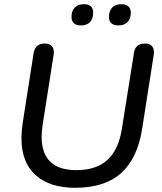

<svg xmlns="http://www.w3.org/2000/svg" viewBox="-20 -884 771 913"><path d="M82 -228Q82 -261 88 -300L140 -632Q148 -677 193 -677Q217 -677 228 -663Q239 -649 235 -623L183 -292Q178 -257 178 -234Q178 -75 343 -75Q437 -75 490.5 -123Q544 -171 560 -274L617 -632Q623 -677 670 -677Q693 -677 704 -663Q715 -649 711 -623L656 -272Q634 -131 556 -61Q478 9 337 9Q217 9 149.5 -51Q82 -111 82 -228ZM498 -803Q498 -832 513.5 -848Q529 -864 557 -864Q579 -864 590.5 -853.5Q602 -843 602 -824Q602 -795 586.5 -779Q571 -763 543 -763Q521 -763 509.5 -773.5Q498 -784 498 -803ZM320 -803Q320 -832 335.5 -848Q351 -864 379 -864Q423 -864 423 -824Q423 -795 408 -779Q393 -763 364 -763Q343 -763 331.5 -773.5Q320 -784 320 -803Z"/></svg>

Font: SN Pro
Style: Italic
Weight: 400
Italic angle: -9°
Designer: Tobias Whetton
Foundry: Supernotes
Version: Version 1.003